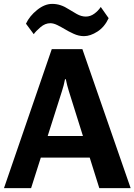

<svg xmlns="http://www.w3.org/2000/svg" viewBox="-29 -967 691 987"><path d="M-8.5 0 237.1 -714.4H394.5L642.6 0H481.4L325.2 -497.8Q320.1 -514.2 316.2 -529.3Q312.3 -544.4 309.3 -559.8H305.2Q302.5 -544.4 298.5 -529.3Q294.4 -514.2 289.3 -497.8L130.9 0ZM120.4 -156.7 155 -267.8H469L503.9 -156.7ZM104.5 -845.2Q123 -884.8 161.9 -915.9Q200.7 -947 239 -947Q262.5 -947 283.3 -939.9Q304.2 -932.9 325.4 -918.9Q342.3 -908.2 365.7 -895Q389.2 -881.8 412.1 -881.8Q435.3 -881.8 455.6 -896.5Q475.8 -911.1 489 -931.2L529.5 -873.5Q508.3 -828.1 471.9 -804.7Q435.5 -781.2 402.8 -781.2Q375.7 -781.2 349 -793.6Q322.3 -805.9 304.9 -816.7Q286.1 -827.9 266.2 -837.8Q246.3 -847.7 229.5 -847.7Q203.1 -847.7 179.2 -827.3Q155.3 -806.9 144.5 -791.3Z"/></svg>

Font: RobotoFlex
Style: Regular
Weight: 400
Designer: Berlow after Robertson
Foundry: Google
Version: Version 2.136